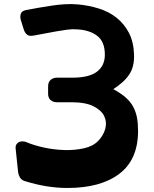

<svg xmlns="http://www.w3.org/2000/svg" viewBox="-20 -920 764 954"><path d="M543 -477Q580 -457 604 -436Q628 -415 641.5 -390Q655 -365 660.5 -336Q666 -307 666 -270Q666 -127 573 -56.5Q480 14 315 14Q213 14 104 -20Q87 -25 79.5 -37.5Q72 -50 70 -64L58 -179Q56 -194 61.5 -202.5Q67 -211 75 -214.5Q83 -218 93.5 -217.5Q104 -217 113 -213Q148 -198 198 -187Q248 -176 299.5 -174.5Q351 -173 396.5 -183Q442 -193 468 -220Q494 -247 503 -280Q512 -313 498 -342.5Q484 -372 444.5 -392Q405 -412 334 -412H263Q243 -412 231 -423Q219 -434 219 -454V-491Q219 -511 231 -522.5Q243 -534 263 -534H339Q423 -534 462 -564Q501 -594 501 -648Q501 -713 463 -742Q425 -771 363 -774Q340 -776 313.5 -772.5Q287 -769 259 -764L146 -743Q124 -739 113 -749Q102 -759 97 -777L84 -819Q79 -833 82.5 -849Q86 -865 109 -870Q140 -876 172 -881.5Q204 -887 237 -892Q269 -897 302.5 -899Q336 -901 368 -898Q422 -893 471.5 -877.5Q521 -862 559 -832Q597 -802 620.5 -757Q644 -712 646 -649Q647 -618 641 -593.5Q635 -569 621.5 -549Q608 -529 588.5 -511.5Q569 -494 543 -477Z"/></svg>

Font: OpenDyslexic3
Style: Bold
Weight: 700
Designer: Abelardo Gonzalez
Version: Version 1.000;PS 001.001;hotconv 1.0.56